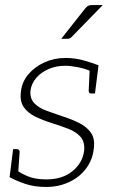

<svg xmlns="http://www.w3.org/2000/svg" viewBox="-20 -734 448 762"><path d="M163 8Q116 8 79.5 -4.5Q43 -17 18 -31L23 -70L45 -60Q57 -49 87.5 -35.5Q118 -22 164 -22Q228 -22 268 -55Q308 -88 314 -136Q317 -171 300 -190.5Q283 -210 253 -222Q223 -234 187 -245Q152 -256 121.5 -270.5Q91 -285 74.5 -308.5Q58 -332 63 -370Q67 -409 92.5 -439Q118 -469 156.5 -486.5Q195 -504 240 -504Q277 -504 311 -494.5Q345 -485 371 -475L367 -443L341 -451Q320 -461 290.5 -467Q261 -473 239 -473Q203 -473 173 -460Q143 -447 124 -425Q105 -403 101 -375Q98 -343 116.5 -324Q135 -305 166 -294Q197 -283 229 -272Q264 -261 294 -246Q324 -231 341 -207Q358 -183 352 -142Q347 -99 321.5 -65Q296 -31 254.5 -11.5Q213 8 163 8ZM336 -460 368 -451 357 -363H341Q336 -363 334 -366.5Q332 -370 332 -374ZM52 -45 21 -54 32 -142H48Q53 -142 55.5 -138.5Q58 -135 58 -132ZM347 -714H388L265 -588Q261 -584 257 -582Q253 -580 247 -580H223L317 -699Q324 -708 330 -711Q336 -714 347 -714Z"/></svg>

Font: Aleo ExtraLight
Style: Italic
Weight: 250
Italic angle: -7°
Designer: Alessio Laiso
Foundry: Alessio Laiso
Version: Version 2.001;gftools[0.9.29]